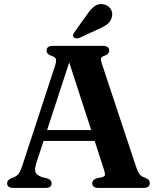

<svg xmlns="http://www.w3.org/2000/svg" viewBox="-20 -926 780 946"><path d="M234.5 -23.5Q234.5 0 203.5 0H46.5Q15 0 15 -23.5Q15 -38 35 -47.5L51.5 -54Q66.5 -61.5 74.2 -73.2Q82 -85 92 -116L251.5 -603Q258.5 -625 255.5 -634.8Q252.5 -644.5 235 -650.5Q209.5 -658.5 209.5 -677Q209.5 -700 241 -700H487Q518 -700 518 -677Q518 -658.5 494 -651Q480.5 -646.5 478 -639Q475.5 -631.5 481 -615L650 -105.5Q658 -80.5 667 -68.5Q676 -56.5 693 -51Q707.5 -45.5 712.8 -39.2Q718 -33 718 -23.5Q718 0 686.5 0H466Q434.5 0 434.5 -23.5Q434.5 -40 456.5 -47.5L485 -53.5Q498 -58 497.5 -66.8Q497 -75.5 490.5 -95.5L446.5 -231.5H194.5L159.5 -124Q149.5 -92.5 154.5 -78.2Q159.5 -64 186 -53.5L213 -47Q234.5 -39 234.5 -23.5ZM212 -285H429.5L321 -618.5ZM407.5 -852.5Q426 -880.5 445.8 -895.2Q465.5 -910 491.5 -904.5Q514.5 -899.5 525.5 -881.2Q536.5 -863 531.5 -844.5Q527 -822 510.2 -808.2Q493.5 -794.5 465.5 -783L371 -739Q363.5 -736.5 355.8 -737Q348 -737.5 343 -742.5Q338.5 -748.5 340.5 -755Q342.5 -761.5 347 -768Z"/></svg>

Font: Fraunces 9pt S000 SemiBold
Style: Regular
Weight: 600
Version: Version 1.000; ttfautohint (v1.8.3)